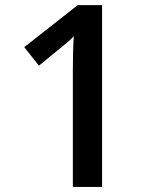

<svg xmlns="http://www.w3.org/2000/svg" viewBox="-20 -734 611 754"><path d="M380.9 0H266.1V-460.9Q266.1 -543.5 270 -591.8Q258.8 -580.1 242.4 -565.9Q226.1 -551.8 132.8 -476.1L75.2 -548.8L285.2 -713.9H380.9Z"/></svg>

Font: f1_46894          
Style: Regular
Weight: 600
Foundry: Ascender Corporation
Version: Version 1.10